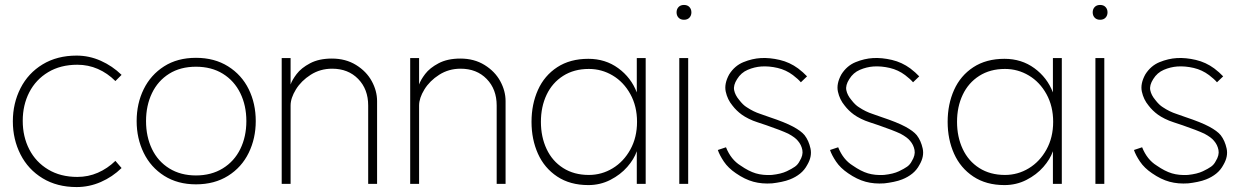

<svg xmlns="http://www.w3.org/2000/svg" viewBox="-20 -744 5042 777"><path d="M447 -93 472 -64Q435 -28 388 -7.5Q341 13 290 13Q211 13 152.5 -22.5Q94 -58 63 -119Q32 -180 32 -253Q32 -326 63 -387Q94 -448 152.5 -483.5Q211 -519 290 -519Q341 -519 388 -498Q435 -477 472 -441L447 -416Q415 -448 376 -465Q337 -482 293 -482Q225 -482 175 -452Q125 -422 98.5 -370.5Q72 -319 72 -255Q72 -191 98.5 -139.5Q125 -88 175 -58Q225 -28 293 -28Q337 -28 376 -45Q415 -62 447 -93Z M977 -254Q977 -317 952.5 -367Q928 -417 882 -445.5Q836 -474 773 -474Q710 -474 664.5 -445.5Q619 -417 595 -367Q571 -317 571 -254Q571 -191 595 -141Q619 -91 665 -62.5Q711 -34 773 -34Q835 -34 881.5 -62.5Q928 -91 952.5 -141Q977 -191 977 -254ZM1015 -254Q1015 -184 986.5 -125.5Q958 -67 903 -32.5Q848 2 773 2Q699 2 644.5 -32.5Q590 -67 561.5 -125.5Q533 -184 533 -254Q533 -325 561.5 -383Q590 -441 644 -475.5Q698 -510 773 -510Q848 -510 903 -475.5Q958 -441 986.5 -383Q1015 -325 1015 -254Z M1324 -466Q1276 -466 1237.5 -441.5Q1199 -417 1177.5 -382Q1156 -347 1156 -317V0H1120V-509H1156V-402Q1162 -420 1180.5 -444.5Q1199 -469 1235 -488Q1271 -507 1323 -507Q1379 -507 1421 -481Q1463 -455 1484.5 -415.5Q1506 -376 1506 -335V0H1470V-317Q1470 -383 1429.5 -424.5Q1389 -466 1324 -466Z M1844 -466Q1796 -466 1757.5 -441.5Q1719 -417 1697.5 -382Q1676 -347 1676 -317V0H1640V-509H1676V-402Q1682 -420 1700.5 -444.5Q1719 -469 1755 -488Q1791 -507 1843 -507Q1899 -507 1941 -481Q1983 -455 2004.5 -415.5Q2026 -376 2026 -335V0H1990V-317Q1990 -383 1949.5 -424.5Q1909 -466 1844 -466Z M2558 -251Q2558 -314 2531 -363Q2504 -412 2459.5 -438.5Q2415 -465 2363 -465Q2303 -465 2259 -437Q2215 -409 2192 -360.5Q2169 -312 2169 -251Q2169 -190 2192 -141Q2215 -92 2259 -64Q2303 -36 2363 -36Q2415 -36 2459.5 -63Q2504 -90 2531 -139Q2558 -188 2558 -251ZM2593 0H2557V-132Q2546 -100 2518.5 -68.5Q2491 -37 2450 -16Q2409 5 2361 5Q2287 5 2235 -29.5Q2183 -64 2157 -122Q2131 -180 2131 -251Q2131 -322 2157 -380Q2183 -438 2235 -472Q2287 -506 2361 -506Q2430 -506 2482 -468Q2534 -430 2557 -370V-509H2593Z M2765 -509V0H2729V-509ZM2778 -694Q2778 -681 2770 -672.5Q2762 -664 2748 -664Q2734 -664 2726 -672.5Q2718 -681 2718 -694Q2718 -707 2726 -715.5Q2734 -724 2748 -724Q2762 -724 2770 -715.5Q2778 -707 2778 -694Z M2958 -43Q2927 -64 2909.5 -90Q2892 -116 2885 -137L2918 -148Q2938 -98 2977 -74Q3010 -51 3038.5 -42.5Q3067 -34 3103 -36Q3141 -40 3164 -51Q3185 -61 3197 -69.5Q3209 -78 3216 -92Q3231 -116 3227 -137Q3223 -158 3209 -174Q3198 -188 3170 -203Q3140 -217 3082 -237L3046 -249Q3027 -255 3010 -263.5Q2993 -272 2982 -280Q2960 -296 2944 -317Q2924 -341 2917 -373Q2910 -405 2931 -443Q2953 -478 2988.5 -492.5Q3024 -507 3059 -509Q3095 -511 3135.5 -501.5Q3176 -492 3210 -467Q3231 -451 3246 -435L3221 -411Q3210 -424 3189 -440Q3161 -461 3127 -469Q3093 -477 3061 -475Q3033 -473 3006 -461.5Q2979 -450 2963 -424Q2947 -399 2951 -379Q2955 -359 2971 -340Q2987 -319 3002 -310Q3029 -292 3057 -283L3094 -270Q3157 -249 3189.5 -231.5Q3222 -214 3236 -197Q3253 -175 3260 -143Q3267 -111 3247 -77Q3236 -56 3218 -41.5Q3200 -27 3177 -18Q3162 -12 3142.5 -8Q3123 -4 3105 -2Q3064 1 3029 -8.5Q2994 -18 2958 -43Z M3412 -43Q3381 -64 3363.5 -90Q3346 -116 3339 -137L3372 -148Q3392 -98 3431 -74Q3464 -51 3492.5 -42.5Q3521 -34 3557 -36Q3595 -40 3618 -51Q3639 -61 3651 -69.5Q3663 -78 3670 -92Q3685 -116 3681 -137Q3677 -158 3663 -174Q3652 -188 3624 -203Q3594 -217 3536 -237L3500 -249Q3481 -255 3464 -263.5Q3447 -272 3436 -280Q3414 -296 3398 -317Q3378 -341 3371 -373Q3364 -405 3385 -443Q3407 -478 3442.5 -492.5Q3478 -507 3513 -509Q3549 -511 3589.5 -501.5Q3630 -492 3664 -467Q3685 -451 3700 -435L3675 -411Q3664 -424 3643 -440Q3615 -461 3581 -469Q3547 -477 3515 -475Q3487 -473 3460 -461.5Q3433 -450 3417 -424Q3401 -399 3405 -379Q3409 -359 3425 -340Q3441 -319 3456 -310Q3483 -292 3511 -283L3548 -270Q3611 -249 3643.5 -231.5Q3676 -214 3690 -197Q3707 -175 3714 -143Q3721 -111 3701 -77Q3690 -56 3672 -41.5Q3654 -27 3631 -18Q3616 -12 3596.5 -8Q3577 -4 3559 -2Q3518 1 3483 -8.5Q3448 -18 3412 -43Z M4242 -251Q4242 -314 4215 -363Q4188 -412 4143.5 -438.5Q4099 -465 4047 -465Q3987 -465 3943 -437Q3899 -409 3876 -360.5Q3853 -312 3853 -251Q3853 -190 3876 -141Q3899 -92 3943 -64Q3987 -36 4047 -36Q4099 -36 4143.5 -63Q4188 -90 4215 -139Q4242 -188 4242 -251ZM4277 0H4241V-132Q4230 -100 4202.5 -68.5Q4175 -37 4134 -16Q4093 5 4045 5Q3971 5 3919 -29.5Q3867 -64 3841 -122Q3815 -180 3815 -251Q3815 -322 3841 -380Q3867 -438 3919 -472Q3971 -506 4045 -506Q4114 -506 4166 -468Q4218 -430 4241 -370V-509H4277Z M4449 -509V0H4413V-509ZM4462 -694Q4462 -681 4454 -672.5Q4446 -664 4432 -664Q4418 -664 4410 -672.5Q4402 -681 4402 -694Q4402 -707 4410 -715.5Q4418 -724 4432 -724Q4446 -724 4454 -715.5Q4462 -707 4462 -694Z M4642 -43Q4611 -64 4593.5 -90Q4576 -116 4569 -137L4602 -148Q4622 -98 4661 -74Q4694 -51 4722.5 -42.5Q4751 -34 4787 -36Q4825 -40 4848 -51Q4869 -61 4881 -69.5Q4893 -78 4900 -92Q4915 -116 4911 -137Q4907 -158 4893 -174Q4882 -188 4854 -203Q4824 -217 4766 -237L4730 -249Q4711 -255 4694 -263.5Q4677 -272 4666 -280Q4644 -296 4628 -317Q4608 -341 4601 -373Q4594 -405 4615 -443Q4637 -478 4672.5 -492.5Q4708 -507 4743 -509Q4779 -511 4819.5 -501.5Q4860 -492 4894 -467Q4915 -451 4930 -435L4905 -411Q4894 -424 4873 -440Q4845 -461 4811 -469Q4777 -477 4745 -475Q4717 -473 4690 -461.5Q4663 -450 4647 -424Q4631 -399 4635 -379Q4639 -359 4655 -340Q4671 -319 4686 -310Q4713 -292 4741 -283L4778 -270Q4841 -249 4873.5 -231.5Q4906 -214 4920 -197Q4937 -175 4944 -143Q4951 -111 4931 -77Q4920 -56 4902 -41.5Q4884 -27 4861 -18Q4846 -12 4826.5 -8Q4807 -4 4789 -2Q4748 1 4713 -8.5Q4678 -18 4642 -43Z"/></svg>

Font: SUIT Variable
Style: Regular
Weight: 400
Designer: Sunn Youn; Korean Glyphs from Source Han Sans (Sandoll Communications; Soo-young Jang, Joo-yeon Kang)
Foundry: Sunn
Version: Version 1.150;FEAKit 1.0